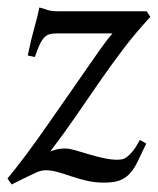

<svg xmlns="http://www.w3.org/2000/svg" viewBox="-22 -477 421 512"><path d="M379 -432Q339 -389 306.5 -346Q274 -303 243.5 -259Q213 -215 181.5 -169Q150 -123 112 -73Q113 -74 125 -77.5Q137 -81 152 -81Q162 -81 178 -76.5Q194 -72 213.5 -66Q233 -60 253.5 -55.5Q274 -51 292 -51Q296 -51 302.5 -52Q309 -53 316.5 -58.5Q324 -64 332.5 -74.5Q341 -85 351 -104L368 -94Q354 -64 344 -44Q334 -24 322 -12Q310 0 294.5 5Q279 10 255 10Q231 10 209.5 5Q188 0 169 -6.5Q150 -13 132.5 -18Q115 -23 100 -23Q92 -23 84 -20.5Q76 -18 66 -13L41 -1Q27 6 9 15L-2 -1Q22 -30 48.5 -65.5Q75 -101 101 -138.5Q127 -176 153 -213Q179 -250 202 -283.5Q225 -317 244.5 -344.5Q264 -372 278 -388H131Q119 -388 111 -386Q103 -384 96.5 -377.5Q90 -371 84 -358.5Q78 -346 71 -325L52 -329Q61 -373 70 -404.5Q79 -436 83 -457Q92 -455 103 -451Q114 -447 131 -447H369Z"/></svg>

Font: Oxford Ugaritic
Style: Regular
Weight: 400
Designer: Jacob Thomas
Foundry: Bengal Creative Media Limited
Version: Version 1.000